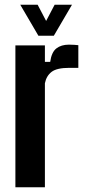

<svg xmlns="http://www.w3.org/2000/svg" viewBox="-20 -792 360 812"><path d="M45.1 0V-600H169.9V-530.4H192.3Q198 -571.4 218.5 -587.3Q239 -603.2 271.8 -603.2Q283.4 -603.2 294.3 -602.4Q305.3 -601.6 311.3 -600.9V-505.1H273.4Q220.5 -505.1 198.4 -488.2Q176.2 -471.3 169.9 -439.8V0ZM142.4 -640.9 65.6 -772.1H139.1L175.1 -703.4L211.1 -772.1H284.5L207.7 -640.9Z"/></svg>

Font: Big Shoulders Thin
Style: Regular
Weight: 100
Designer: Patric King
Foundry: XO Type Co
Version: Version 2.002